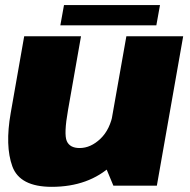

<svg xmlns="http://www.w3.org/2000/svg" viewBox="-20 -737 753 762"><path d="M430 0H602.5L707 -593H481.5L392.5 -90ZM301.5 -593H76L22.5 -288.5Q-0.5 -158 29 -76.8Q58.5 4.5 185.5 4.5Q332 4.5 424.8 -82Q517.5 -168.5 532 -251.5L429 -290.5Q417.5 -223.5 378.8 -186.5Q340 -149.5 296 -149.5Q257 -149.5 245 -177.2Q233 -205 250 -300.5ZM219.5 -636.5H600.5L615 -717H234Z"/></svg>

Font: Anybody Thin Black
Style: Italic
Weight: 900
Italic angle: -10°
Version: Version 1.113;gftools[0.9.25]